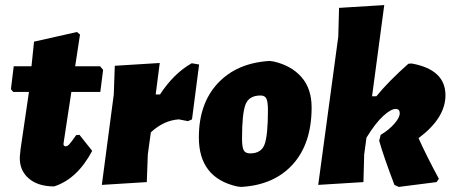

<svg xmlns="http://www.w3.org/2000/svg" viewBox="-20 -724 1799 756"><path d="M193 10Q129 10 92.5 -22Q56 -54 58 -107L61 -137L93 -355L94 -362H32L23 -373L34 -463H104L114 -560L283 -598L295 -588L276 -463H374L386 -449L375 -362H261L231 -165L230 -157Q230 -148 239 -148Q245 -148 252 -155Q259 -162 280 -192L293 -193L343 -130Q284 -19 193 10Z M609 -476 593 -352H610Q664 -435 735 -475L764 -470L736 -254L720 -247L684 -254Q625 -250 574 -203L562 -116L558 -7L381 4L428 -352L432 -465Z M1041 -484 1057 -482Q1127 -466 1167 -420.5Q1207 -375 1207 -301Q1207 -159 1133 -77Q1059 5 929 12L913 10Q763 -24 763 -183Q763 -316 837.5 -396Q912 -476 1041 -484ZM1006 -348Q960 -348 946.5 -312Q933 -276 933 -179Q933 -145 939.5 -132.5Q946 -120 965 -120Q1009 -120 1022 -156Q1035 -192 1035 -290Q1035 -323 1029 -335.5Q1023 -348 1006 -348Z M1601 -474Q1734 -450 1734 -349Q1734 -259 1628 -180Q1657 -115 1708 -20L1699 -7L1550 12L1533 4Q1489 -112 1473 -170L1479 -193Q1511 -212 1532.5 -236.5Q1554 -261 1554 -278Q1554 -295 1538 -295Q1519 -295 1488.5 -267Q1458 -239 1423 -182L1414 -116L1411 -7L1233 4L1312 -580L1315 -693L1493 -704L1445 -345H1462Q1510 -404 1588 -473Z"/></svg>

Font: Alegreya Sans Black
Style: Italic
Weight: 900
Italic angle: -7°
Designer: Juan Pablo del Peral
Foundry: Huerta Tipografica
Version: Version 2.007